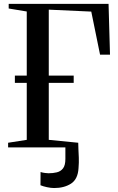

<svg xmlns="http://www.w3.org/2000/svg" viewBox="-20 -763 612 994"><path d="M260.5 210.5Q243.5 210.5 223 206Q202.5 201.5 189.5 196L190 127.5Q200.5 131 213 132.5Q225.5 134 231.5 134Q254.5 134 274.2 129.2Q294 124.5 306.2 108.8Q318.5 93 318.5 59.5V0H22V-24L118.5 -39V-334H57V-371.5H118.5V-703.5L25 -719V-743H542L549.5 -480H498L452.5 -703L232.5 -713V-371.5H361.5V-334H232.5V-39L385 -24Q385 -10 386 9.5Q387 29 388 53.5Q389 78 386.5 108Q383 165 347.5 187.8Q312 210.5 260.5 210.5Z"/></svg>

Font: Merriweather 120pt
Style: Regular
Weight: 400
Version: Version 2.100